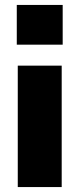

<svg xmlns="http://www.w3.org/2000/svg" viewBox="-20 -758 321 778"><path d="M52 0V-492H230V0ZM48 -738H234V-577H48Z"/></svg>

Font: wassup Sans
Style: Black
Weight: 900
Version: Version 2.001